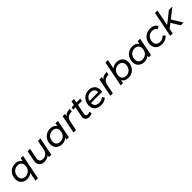

<svg xmlns="http://www.w3.org/2000/svg" viewBox="586 -2916 5284 5284"><g transform="rotate(-45 3228.5 -274.0)"><path d="M272 6Q205 6 152 -21.5Q99 -49 68.5 -100Q38 -151 38 -223Q38 -291 60.5 -348Q83 -405 123.5 -447Q164 -489 219 -512Q274 -535 338 -535Q407 -535 455 -511Q503 -487 529 -440.5Q555 -394 555 -327Q555 -229 521 -153.5Q487 -78 423.5 -36Q360 6 272 6ZM293 -78Q353 -78 400 -107Q447 -136 473.5 -186.5Q500 -237 500 -302Q500 -372 459 -411.5Q418 -451 342 -451Q283 -451 236 -422.5Q189 -394 162 -343.5Q135 -293 135 -227Q135 -158 176 -118Q217 -78 293 -78ZM403 194 469 -139 505 -260 520 -373 552 -530H643L499 194Z M946 6Q878 6 831.5 -22Q785 -50 766 -103.5Q747 -157 762 -233L821 -530H917L858 -232Q844 -161 872.5 -120.5Q901 -80 974 -80Q1049 -80 1100 -122Q1151 -164 1168 -249L1224 -530H1320L1215 0H1123L1153 -152L1170 -111Q1133 -51 1074.5 -22.5Q1016 6 946 6Z M1631 6Q1564 6 1511 -21.5Q1458 -49 1427.5 -100Q1397 -151 1397 -223Q1397 -291 1419.5 -348Q1442 -405 1482.5 -447Q1523 -489 1578 -512Q1633 -535 1697 -535Q1766 -535 1814 -511Q1862 -487 1888 -440.5Q1914 -394 1914 -327Q1914 -229 1880 -153.5Q1846 -78 1782.5 -36Q1719 6 1631 6ZM1652 -78Q1712 -78 1759 -107Q1806 -136 1832.5 -186.5Q1859 -237 1859 -302Q1859 -372 1818 -411.5Q1777 -451 1701 -451Q1642 -451 1595 -422.5Q1548 -394 1521 -343.5Q1494 -293 1494 -227Q1494 -158 1535 -118Q1576 -78 1652 -78ZM1805 0 1833 -137 1865 -260 1878 -386 1906 -530H2002L1897 0Z M2080 0 2185 -530H2277L2247 -376L2237 -414Q2274 -481 2331 -508Q2388 -535 2472 -535L2454 -442Q2448 -443 2442 -443Q2436 -443 2429 -443Q2350 -443 2298.5 -400Q2247 -357 2229 -265L2176 0Z M2687 6Q2639 6 2604.5 -15Q2570 -36 2555.5 -75Q2541 -114 2551 -167L2647 -646H2743L2647 -169Q2640 -126 2655.5 -100.5Q2671 -75 2714 -75Q2734 -75 2754 -81.5Q2774 -88 2790 -100L2810 -27Q2783 -8 2750.5 -1Q2718 6 2687 6ZM2518 -451 2533 -530H2872L2856 -451Z M3154 6Q3076 6 3019 -22.5Q2962 -51 2931 -102.5Q2900 -154 2900 -224Q2900 -314 2939 -384Q2978 -454 3045.5 -494.5Q3113 -535 3199 -535Q3271 -535 3324 -507.5Q3377 -480 3406.5 -429Q3436 -378 3436 -306Q3436 -288 3434 -269.5Q3432 -251 3429 -235H2970L2982 -305H3383L3344 -281Q3353 -337 3336 -375.5Q3319 -414 3282.5 -434.5Q3246 -455 3195 -455Q3135 -455 3089.5 -426.5Q3044 -398 3019 -347.5Q2994 -297 2994 -229Q2994 -157 3035.5 -117.5Q3077 -78 3162 -78Q3212 -78 3255 -94.5Q3298 -111 3326 -139L3367 -70Q3329 -33 3272 -13.5Q3215 6 3154 6Z M3512 0 3617 -530H3709L3679 -376L3669 -414Q3706 -481 3763 -508Q3820 -535 3904 -535L3886 -442Q3880 -443 3874 -443Q3868 -443 3861 -443Q3782 -443 3730.5 -400Q3679 -357 3661 -265L3608 0Z M3915 0 4063 -742H4159L4088 -391L4053 -270L4038 -156L4006 0ZM4220 6Q4152 6 4103.5 -18.5Q4055 -43 4029 -89.5Q4003 -136 4003 -202Q4003 -276 4022 -337.5Q4041 -399 4078.5 -443Q4116 -487 4168 -511Q4220 -535 4286 -535Q4354 -535 4406.5 -508Q4459 -481 4489.5 -429.5Q4520 -378 4520 -307Q4520 -239 4497.5 -182Q4475 -125 4434.5 -83Q4394 -41 4339 -17.5Q4284 6 4220 6ZM4216 -78Q4276 -78 4322.5 -107Q4369 -136 4396 -186.5Q4423 -237 4423 -302Q4423 -372 4382 -411.5Q4341 -451 4265 -451Q4206 -451 4158.5 -422.5Q4111 -394 4084.5 -343.5Q4058 -293 4058 -227Q4058 -158 4099 -118Q4140 -78 4216 -78Z M4830 6Q4763 6 4710 -21.5Q4657 -49 4626.5 -100Q4596 -151 4596 -223Q4596 -291 4618.5 -348Q4641 -405 4681.5 -447Q4722 -489 4777 -512Q4832 -535 4896 -535Q4965 -535 5013 -511Q5061 -487 5087 -440.5Q5113 -394 5113 -327Q5113 -229 5079 -153.5Q5045 -78 4981.5 -36Q4918 6 4830 6ZM4851 -78Q4911 -78 4958 -107Q5005 -136 5031.5 -186.5Q5058 -237 5058 -302Q5058 -372 5017 -411.5Q4976 -451 4900 -451Q4841 -451 4794 -422.5Q4747 -394 4720 -343.5Q4693 -293 4693 -227Q4693 -158 4734 -118Q4775 -78 4851 -78ZM5004 0 5032 -137 5064 -260 5077 -386 5105 -530H5201L5096 0Z M5530 6Q5453 6 5396.5 -22.5Q5340 -51 5309 -102.5Q5278 -154 5278 -223Q5278 -313 5318 -383.5Q5358 -454 5429 -494.5Q5500 -535 5590 -535Q5667 -535 5722 -506.5Q5777 -478 5808 -420L5727 -375Q5707 -414 5670.5 -432.5Q5634 -451 5583 -451Q5523 -451 5476 -422.5Q5429 -394 5402 -343.5Q5375 -293 5375 -227Q5375 -158 5416.5 -118Q5458 -78 5534 -78Q5581 -78 5622.5 -97Q5664 -116 5692 -153L5762 -103Q5726 -52 5664 -23Q5602 6 5530 6Z M5949 -134 5969 -251 6322 -530H6457L6161 -297L6110 -259ZM5843 0 5991 -742H6087L5939 0ZM6252 0 6094 -258 6159 -331 6363 0Z"/></g></svg>

Font: MOST Montserrat Medium
Style: Italic
Weight: 500
Italic angle: -11.3°
Designer: Julieta Ulanovsky
Foundry: Julieta Ulanovsky
Version: Version 8.000;March 11, 2024;FontCreator 15.0.0.2926 64-bit